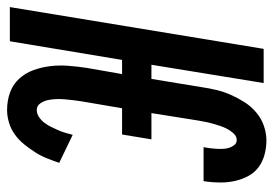

<svg xmlns="http://www.w3.org/2000/svg" viewBox="-154 -646 791 556"><g transform="rotate(90 242.0 -367.5)"><path d="M282 8Q255 8 231.5 -0.5Q208 -9 191.5 -27Q175 -45 166.5 -68.5Q158 -92 155 -117.5Q152 -143 154 -169Q156 -195 160 -222L178 -325H137L83 0H-16L105 -735H204L151 -410H192L216 -556Q219 -577 224 -598Q229 -619 238 -639.5Q247 -660 259 -679Q271 -698 288.5 -713Q306 -728 327.5 -735.5Q349 -743 370 -743Q391 -743 411.5 -737.5Q432 -732 448 -720Q464 -708 473.5 -690Q483 -672 487.5 -652Q492 -632 492 -610Q492 -588 489 -567L488 -561H390V-564Q392 -573 393 -582Q394 -591 394.5 -600Q395 -609 394.5 -618Q394 -627 391.5 -635Q389 -643 383.5 -650Q378 -657 369 -657Q358 -657 349.5 -647.5Q341 -638 336 -628Q331 -618 327.5 -607Q324 -596 321 -585.5Q318 -575 316 -564Q314 -553 312 -542L291 -410H367L353 -325H277L257 -208Q255 -195 253.5 -182.5Q252 -170 251 -158Q250 -146 250.5 -133.5Q251 -121 253.5 -109.5Q256 -98 263 -88Q270 -78 282 -78Q293 -78 302.5 -84.5Q312 -91 319 -100Q326 -109 331 -119.5Q336 -130 340.5 -140Q345 -150 348 -160.5Q351 -171 354 -182L435 -143Q429 -125 422 -107.5Q415 -90 404.5 -73.5Q394 -57 381.5 -41.5Q369 -26 353 -14.5Q337 -3 318.5 2.5Q300 8 282 8Z"/></g></svg>

Font: Iosevka Curly Semibold
Style: Italic
Weight: 600
Italic angle: -9°
Monospace: yes
Designer: Belleve Invis
Foundry: Belleve Invis
Version: Version 22.1.2; ttfautohint (v1.8.4)